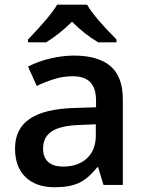

<svg xmlns="http://www.w3.org/2000/svg" viewBox="-20 -786 620 816"><path d="M419.9 0 397 -75.2H393.1Q354 -25.9 314.5 -8.1Q274.9 9.8 212.9 9.8Q133.3 9.8 88.6 -33.2Q43.9 -76.2 43.9 -154.8Q43.9 -238.3 106 -280.8Q168 -323.2 294.9 -327.1L388.2 -330.1V-358.9Q388.2 -410.6 364 -436.3Q339.8 -461.9 289.1 -461.9Q247.6 -461.9 209.5 -449.7Q171.4 -437.5 136.2 -420.9L99.1 -502.9Q143.1 -525.9 195.3 -537.8Q247.6 -549.8 293.9 -549.8Q397 -549.8 449.5 -504.9Q502 -460 502 -363.8V0ZM249 -78.1Q311.5 -78.1 349.4 -113Q387.2 -147.9 387.2 -210.9V-257.8L317.9 -254.9Q236.8 -252 200 -227.8Q163.1 -203.6 163.1 -153.8Q163.1 -117.7 184.6 -97.9Q206.1 -78.1 249 -78.1ZM397.5 -606Q337.4 -641.6 286.1 -693.8Q235.8 -643.6 176.3 -606H99.1V-618.2Q192.4 -714.8 223.1 -766.1H350.1Q380.9 -712.4 475.1 -618.2V-606Z"/></svg>

Font: CAA NEO Sans SemiBold
Style: Regular
Weight: 600
Version: Version 1.10